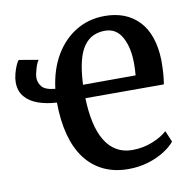

<svg xmlns="http://www.w3.org/2000/svg" viewBox="-69 -637 720 717"><g transform="rotate(-10 291.0 -279.0)"><path d="M362 11Q309.5 11 268.5 -8.5Q227.5 -28 199.2 -65.2Q171 -102.5 156.5 -156.5Q142 -210.5 141.5 -280Q103 -282 71.5 -293Q40 -304 21.5 -325.8Q3 -347.5 3 -381Q3 -395.5 7.5 -412.8Q12 -430 18 -443.8Q24 -457.5 29 -461.5L102 -449Q95.5 -441.5 88.8 -419.5Q82 -397.5 82 -384Q82 -365.5 94.5 -350.2Q107 -335 144.5 -331.5Q153.5 -404 184.8 -456.8Q216 -509.5 264.2 -538.5Q312.5 -567.5 372.5 -567.5Q454.5 -567.5 502.2 -517Q550 -466.5 553 -369Q553 -336.5 551.2 -315.5Q549.5 -294.5 546.5 -277.5H249Q250.5 -226.5 259.5 -185.5Q268.5 -144.5 285.8 -115.8Q303 -87 328.8 -71.8Q354.5 -56.5 388.5 -56.5Q429.5 -56.5 465.8 -71.2Q502 -86 521.5 -104.5L539.5 -62Q525 -43.5 498.2 -26.8Q471.5 -10 436.8 0.5Q402 11 362 11ZM249 -328.5 448.5 -329Q449.5 -341 450 -351.5Q450.5 -362 450.5 -372.5Q450.5 -434 429 -473.5Q407.5 -513 364 -513Q340 -513 319.8 -503.8Q299.5 -494.5 284.2 -473.2Q269 -452 260.2 -416.5Q251.5 -381 249 -328.5Z"/></g></svg>

Font: Merriweather 24pt SemiCondensed
Style: Regular
Weight: 400
Width: 4
Designer: Eben Sorkin
Foundry: Eben Sorkin
Version: Version 2.100